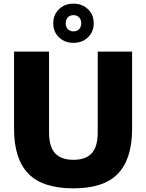

<svg xmlns="http://www.w3.org/2000/svg" viewBox="-20 -1023 802 1053"><path d="M383 10Q213.5 10 135.2 -71Q57 -152 57 -316.5V-740H249V-298Q249 -217 282.8 -181.8Q316.5 -146.5 383 -146.5Q449 -146.5 482.5 -181.8Q516 -217 516 -298V-740H704.5V-316.5Q704.5 -152 627.2 -71Q550 10 383 10ZM383 -788Q335 -788 303.5 -818.2Q272 -848.5 272 -895.5Q272 -942 303.5 -972.5Q335 -1003 383 -1003Q431 -1003 462.5 -972.5Q494 -942 494 -895.5Q494 -848.5 462.5 -818.2Q431 -788 383 -788ZM383 -851Q402 -851 413.8 -863Q425.5 -875 425.5 -895.5Q425.5 -915.5 413.8 -927.8Q402 -940 383 -940Q364 -940 352.2 -927.8Q340.5 -915.5 340.5 -895.5Q340.5 -875 352.2 -863Q364 -851 383 -851Z"/></svg>

Font: Encode Sans XBd
Style: Regular
Weight: 800
Designer: Multiple Designers
Foundry: Impallari Type
Version: Version 3.002; ttfautohint (v1.8.3) -l 8 -r 50 -G 200 -x 14 